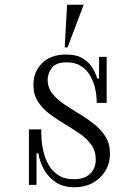

<svg xmlns="http://www.w3.org/2000/svg" viewBox="-20 -780 540 810"><path d="M295 10Q245 10 212.5 -13Q180 -36 163 -69.5Q146 -103 142 -133H134V0H102V-234H154V-222Q154 -212 155.5 -189Q157 -166 164 -138Q171 -110 185.5 -84Q200 -58 226 -41Q252 -24 292 -24Q337 -24 360.5 -47Q384 -70 384 -107Q384 -143 365 -169.5Q346 -196 316 -216.5Q286 -237 252.5 -257Q219 -277 189 -299.5Q159 -322 140 -351.5Q121 -381 121 -422Q121 -478 158 -514Q195 -550 258 -550Q304 -550 331 -532.5Q358 -515 371.5 -491.5Q385 -468 390 -449H398V-540H430V-346H388V-349Q388 -375 382 -404Q376 -433 361.5 -459Q347 -485 322.5 -501Q298 -517 261 -517Q215 -517 198 -493Q181 -469 181 -443Q181 -411 200 -386.5Q219 -362 249 -341.5Q279 -321 312.5 -301Q346 -281 376 -257.5Q406 -234 425 -203.5Q444 -173 444 -131Q444 -91 424.5 -59Q405 -27 371.5 -8.5Q338 10 295 10ZM253 -580 263 -760H333L265 -580Z"/></svg>

Font: Xanh Mono
Style: Regular
Weight: 400
Monospace: yes
Designer: Lam Bao, Duy Dao
Foundry: Yellow Type Foundry
Version: Version 3.101; ttfautohint (v1.8.3)